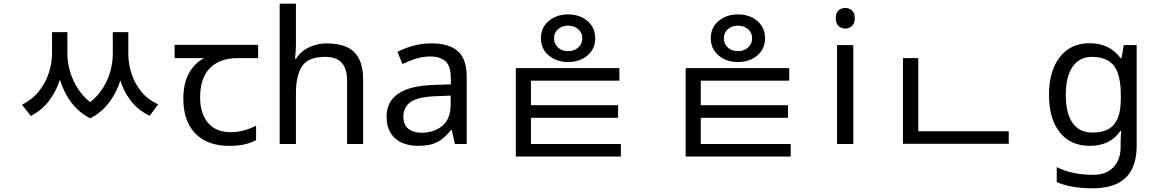

<svg xmlns="http://www.w3.org/2000/svg" viewBox="-20 -780 6262 1040"><path d="M262 -606H327V-489Q327 -427 308.5 -361.5Q290 -296 250.5 -240.5Q211 -185 147 -152L99 -213Q157 -242 193 -288.5Q229 -335 245.5 -388.5Q262 -442 262 -489ZM283 -606H345V-486Q345 -451 354.5 -411.5Q364 -372 383 -333Q402 -294 432.5 -260Q463 -226 505 -203L468 -139Q418 -165 383 -204.5Q348 -244 326 -292.5Q304 -341 293.5 -390.5Q283 -440 283 -486ZM591 -606H654V-486Q654 -439 643.5 -388.5Q633 -338 610.5 -290Q588 -242 552.5 -202.5Q517 -163 468 -139L430 -203Q486 -233 522 -281Q558 -329 574.5 -383Q591 -437 591 -486ZM610 -606H675V-489Q675 -437 691.5 -384Q708 -331 743.5 -286Q779 -241 837 -215L791 -153Q726 -184 686 -237.5Q646 -291 628 -356.5Q610 -422 610 -489Z M1221 10Q1103 10 1038 -57Q973 -124 973 -245Q973 -325 1002 -380.5Q1031 -436 1085 -465H926V-537H1378V-465H1265Q1171 -465 1117.5 -411.5Q1064 -358 1064 -252Q1064 -165 1107 -114.5Q1150 -64 1230 -64Q1267 -64 1301 -73.5Q1335 -83 1367 -99V-21Q1338 -5 1303 2.5Q1268 10 1221 10Z M1583 -537Q1583 -518 1581.5 -498Q1580 -478 1578 -462H1584Q1601 -490 1627 -508Q1653 -526 1685 -535.5Q1717 -545 1751 -545Q1816 -545 1859.5 -524.5Q1903 -504 1925 -461Q1947 -418 1947 -349V0H1860V-343Q1860 -408 1831 -440Q1802 -472 1740 -472Q1650 -472 1616.5 -421.5Q1583 -371 1583 -277V0H1495V-760H1583Z M2316 -545Q2414 -545 2461 -502Q2508 -459 2508 -365V0H2444L2427 -76H2423Q2400 -47 2375.5 -27.5Q2351 -8 2319.5 1Q2288 10 2243 10Q2195 10 2156.5 -7Q2118 -24 2096 -59.5Q2074 -95 2074 -149Q2074 -229 2137 -272.5Q2200 -316 2331 -320L2422 -323V-355Q2422 -422 2393 -448Q2364 -474 2311 -474Q2269 -474 2231 -461.5Q2193 -449 2160 -433L2133 -499Q2168 -518 2216 -531.5Q2264 -545 2316 -545ZM2342 -259Q2242 -255 2203.5 -227Q2165 -199 2165 -148Q2165 -103 2192.5 -82Q2220 -61 2263 -61Q2331 -61 2376 -98.5Q2421 -136 2421 -214V-262Z M3057 -702Q3120 -702 3162 -666.5Q3204 -631 3204 -573Q3204 -515 3162 -479.5Q3120 -444 3057 -444Q2995 -444 2952.5 -479.5Q2910 -515 2910 -573Q2910 -631 2952.5 -666.5Q2995 -702 3057 -702ZM3057 -641Q3024 -641 3002.5 -622Q2981 -603 2981 -573Q2981 -542 3002.5 -522.5Q3024 -503 3057 -503Q3090 -503 3112 -522.5Q3134 -542 3134 -573Q3134 -603 3112 -622Q3090 -641 3057 -641ZM2774 -411H3335V-343H2856V35H2774ZM2774 0H3343V68H2774ZM2793 -210H3328V-142H2793Z M3977 -702Q4040 -702 4082 -666.5Q4124 -631 4124 -573Q4124 -515 4082 -479.5Q4040 -444 3977 -444Q3915 -444 3872.5 -479.5Q3830 -515 3830 -573Q3830 -631 3872.5 -666.5Q3915 -702 3977 -702ZM3977 -641Q3944 -641 3922.5 -622Q3901 -603 3901 -573Q3901 -542 3922.5 -522.5Q3944 -503 3977 -503Q4010 -503 4032 -522.5Q4054 -542 4054 -573Q4054 -603 4032 -622Q4010 -641 3977 -641ZM3694 -411H4255V-343H3776V35H3694ZM3694 0H4263V68H3694ZM3713 -210H4248V-142H3713Z M4602 -536V0H4514V-536ZM4559 -737Q4579 -737 4594.5 -723.5Q4610 -710 4610 -681Q4610 -653 4594.5 -639Q4579 -625 4559 -625Q4537 -625 4522 -639Q4507 -653 4507 -681Q4507 -710 4522 -723.5Q4537 -737 4559 -737Z M4871 -69H5444V-1H4871ZM4871 -465H4954V-43H4871Z M5882 -546Q5935 -546 5977.5 -526Q6020 -506 6050 -465H6055L6067 -536H6137V9Q6137 85 6111 136.5Q6085 188 6032 214Q5979 240 5897 240Q5839 240 5790.5 231.5Q5742 223 5704 206V125Q5742 145 5793 156Q5844 167 5902 167Q5971 167 6010.5 126.5Q6050 86 6050 16V-5Q6050 -17 6051 -39.5Q6052 -62 6053 -71H6049Q6021 -30 5979.5 -10Q5938 10 5883 10Q5779 10 5720.5 -63Q5662 -136 5662 -267Q5662 -395 5720.5 -470.5Q5779 -546 5882 -546ZM5894 -472Q5827 -472 5790 -418.5Q5753 -365 5753 -266Q5753 -167 5789.5 -114.5Q5826 -62 5896 -62Q5937 -62 5966 -72.5Q5995 -83 6014 -105.5Q6033 -128 6042 -163Q6051 -198 6051 -246V-267Q6051 -340 6034.5 -385Q6018 -430 5983 -451Q5948 -472 5894 -472Z"/></svg>

Font: lkorean15
Style: Book
Weight: 400
Designer: Jelle Bosma - Monotype Design Team
Foundry: Monotype Imaging Inc.
Version: Version 2.003